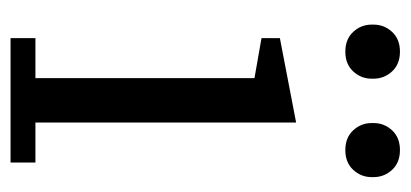

<svg xmlns="http://www.w3.org/2000/svg" viewBox="-222 -538 760 355"><g transform="rotate(90 157.5 -360.0)"><path d="M50 -46H124V-451L50 -464V-498L206 -528V-46H280V0H50ZM75 -619Q52 -619 38.5 -633.5Q25 -648 25 -668V-671Q25 -691 38.5 -705.5Q52 -720 75 -720Q98 -720 111.5 -705.5Q125 -691 125 -671V-668Q125 -648 111.5 -633.5Q98 -619 75 -619ZM257 -619Q234 -619 220.5 -633.5Q207 -648 207 -668V-671Q207 -691 220.5 -705.5Q234 -720 257 -720Q280 -720 293.5 -705.5Q307 -691 307 -671V-668Q307 -648 293.5 -633.5Q280 -619 257 -619Z"/></g></svg>

Font: IBM Plex Serif
Style: Regular
Weight: 400
Designer: Mike Abbink, Paul van der Laan, Pieter van Rosmalen
Foundry: Bold Monday
Version: Version 2.6